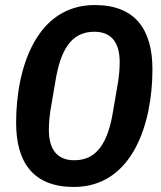

<svg xmlns="http://www.w3.org/2000/svg" viewBox="-20 -730 640 762"><path d="M273 12C504 12 585 -236 585 -455C585 -615 515 -710 356 -710C125 -710 44 -462 44 -243C44 -83 114 12 273 12ZM275 -94C205 -94 174 -139 174 -215C174 -240 176 -264 180 -291L200 -408C220 -532 263 -604 354 -604C424 -604 455 -559 455 -483C455 -458 453 -434 449 -407L429 -290C409 -166 366 -94 275 -94Z"/></svg>

Font: IBM Plex Mono SmBld
Style: Italic
Weight: 600
Italic angle: -9.5°
Monospace: yes
Designer: Mike Abbink, Paul van der Laan, Pieter van Rosmalen
Foundry: Bold Monday
Version: Version 2.004